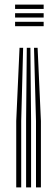

<svg xmlns="http://www.w3.org/2000/svg" viewBox="-20 -620 234 840"><path d="M128.8 -411 137.5 -90.5V200H159V-90.5L144.5 -411ZM65.5 -411 51 -90.5V200H72.8V-90.5L81.2 -411ZM97.2 -411 94.2 -90.5V200H116V-90.5L113 -411ZM46 -524.5V-505.5H171V-524.5ZM46 -562.2V-543.2H171V-562.2ZM46 -600V-581H171V-600Z"/></svg>

Font: Big Shoulders Inline Display
Style: Bold
Weight: 700
Designer: Patric King
Foundry: XO Type Co
Version: Version 1.000